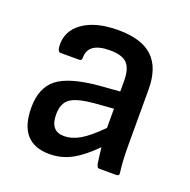

<svg xmlns="http://www.w3.org/2000/svg" viewBox="-98 -596 694 703"><g transform="rotate(20 248.5 -244.5)"><path d="M165 12Q45 12 45 -126Q45 -203 91.5 -239.5Q138 -276 253 -286L331 -292V-333Q331 -381 311.5 -401Q292 -421 245 -421Q159 -421 160 -361Q160 -350 150 -350H77Q67 -350 65 -369Q60 -429 110 -465Q160 -501 248 -501Q339 -501 382.5 -460Q426 -419 426 -334V-122Q426 -87 427.5 -60Q429 -33 432 -12Q434 0 422 0H357Q350 0 348 -4Q346 -8 344 -14Q343 -21 340.5 -39.5Q338 -58 336 -77Q291 -31 251 -9.5Q211 12 165 12ZM139 -133Q139 -68 193 -68Q222 -68 253 -85.5Q284 -103 331 -150V-225L254 -219Q189 -213 164 -194.5Q139 -176 139 -133Z"/></g></svg>

Font: Sofia Sans Medium
Style: Regular
Weight: 500
Designer: Botio Nikoltchev, Ani Petrova
Foundry: lettersoup
Version: Version 4.101; ttfautohint (v1.8.4.7-5d5b)